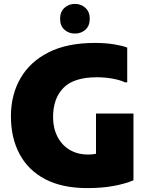

<svg xmlns="http://www.w3.org/2000/svg" viewBox="-20 -952 768 984"><path d="M36 -356Q36 -466 85 -551Q134 -636 229.5 -684Q325 -732 466 -732Q522 -732 566.5 -724.5Q611 -717 632 -708V-530H620Q599 -541 559.5 -548.5Q520 -556 476 -556Q359 -556 305.5 -502Q252 -448 252 -352Q252 -296 274 -252.5Q296 -209 336.5 -184.5Q377 -160 432 -160Q457 -160 472 -164V-370H664V-28Q622 -10 562 1Q502 12 428 12Q298 12 211 -34Q124 -80 80 -163Q36 -246 36 -356ZM364 -780Q332 -780 310 -800Q288 -820 288 -856Q288 -891 310 -911.5Q332 -932 364 -932Q396 -932 418 -911.5Q440 -891 440 -856Q440 -820 418 -800Q396 -780 364 -780Z"/></svg>

Font: Kufam Black
Style: Regular
Weight: 900
Designer: Wael Morcos, Artur Schmal
Foundry: Original Type
Version: Version 1.301; ttfautohint (v1.8.3)